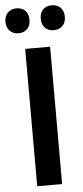

<svg xmlns="http://www.w3.org/2000/svg" viewBox="-91 -942 424 975"><g transform="rotate(-5 121.5 -454.5)"><path d="M58.1 0V-700.2H185.1V0ZM-29.8 -845.2Q-29.8 -875 -12.9 -892.1Q3.9 -909.2 32.2 -909.2Q59.6 -909.2 76.2 -892.1Q92.8 -875 92.8 -845.2Q92.8 -816.4 76.2 -799.3Q59.6 -782.2 32.2 -782.2Q3.9 -782.2 -12.9 -799.3Q-29.8 -816.4 -29.8 -845.2ZM149.9 -845.2Q149.9 -875 166.7 -892.1Q183.6 -909.2 210.9 -909.2Q239.3 -909.2 256.1 -892.1Q272.9 -875 272.9 -845.2Q272.9 -816.4 256.1 -799.3Q239.3 -782.2 210.9 -782.2Q183.6 -782.2 166.7 -799.3Q149.9 -816.4 149.9 -845.2Z"/></g></svg>

Font: LT Hoop SemBd
Style: Regular
Weight: 600
Designer: Daniel Lyons
Foundry: LyonsType
Version: Version 1.000